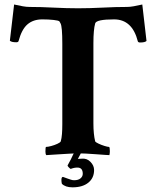

<svg xmlns="http://www.w3.org/2000/svg" viewBox="-20 -678 689 844"><path d="M183.6 3.9Q179.7 0 179.7 -11.7Q179.7 -32.2 182.6 -32.2Q190.4 -32.2 205.1 -36.1Q219.7 -40 232.4 -45.9Q245.1 -51.8 247.1 -56.6Q251 -70.3 252.4 -88.9Q253.9 -107.4 253.9 -131.8V-485.4Q253.9 -561.5 246.1 -575.2L241.2 -584Q237.3 -587.9 215.8 -590.3Q194.3 -592.8 166 -592.8Q126 -592.8 100.6 -570.8Q75.2 -548.8 61.5 -497.1Q59.6 -492.2 51.8 -492.2Q30.3 -492.2 23.4 -499L42 -658.2Q63.5 -653.3 80.1 -650.4Q96.7 -647.5 109.4 -647.5Q159.2 -647.5 216.3 -644.5Q273.4 -641.6 323.2 -641.6Q373 -641.6 430.7 -644.5Q488.3 -647.5 538.1 -647.5Q550.8 -647.5 567.4 -650.4Q584 -653.3 605.5 -658.2L624 -498Q617.2 -491.2 595.7 -491.2Q587.9 -491.2 585.9 -496.1Q561.5 -592.8 481.4 -592.8Q403.3 -592.8 398.4 -575.2Q394.5 -561.5 392.6 -540Q390.6 -518.6 390.6 -488.3V-135.7Q390.6 -111.3 392.6 -91.8Q394.5 -72.3 398.4 -56.6Q400.4 -52.7 412.6 -46.9Q424.8 -41 439 -36.6Q453.1 -32.2 459 -32.2Q462.9 -32.2 462.9 -13.7Q462.9 -3.9 460.9 3.9Q457 3.9 442.4 2.9Q427.7 2 402.3 0Q377 -2 357.4 -2.9Q337.9 -3.9 325.2 -3.9Q307.6 -3.9 277.3 -2Q247.1 0 220.2 1.5Q193.4 2.9 183.6 3.9ZM298.8 145.5Q267.6 145.5 252 129.9Q250 122.1 250 113.3Q250 99.6 256.8 99.6L275.4 106.4Q284.2 109.4 291.5 111.8Q298.8 114.3 305.7 114.3Q324.2 114.3 334 106Q343.8 97.7 343.8 85.9Q343.8 58.6 320.3 58.6Q305.7 58.6 291 64.5Q289.1 64.5 282.7 58.1Q276.4 51.8 277.3 48.8L292 21.5Q296.9 11.7 299.8 4.9Q302.7 -2 304.7 -4.9H335.9L322.3 20.5L340.8 19.5Q362.3 17.6 377.9 33.7Q393.6 49.8 393.6 69.3Q393.6 104.5 368.2 125Q342.8 145.5 298.8 145.5Z"/></svg>

Font: Crimson Text Bold
Style: Bold
Weight: 700
Designer: Sebastian Kosch
Foundry: Sebastian Kosch
Version: Version 1.10 July 1, 2025